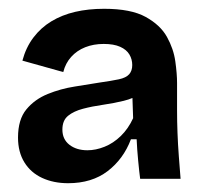

<svg xmlns="http://www.w3.org/2000/svg" viewBox="-20 -691 458 437"><path d="M135 -274Q102 -274 76 -286Q50 -298 35.5 -321.5Q21 -345 21 -378Q21 -419 40 -442Q59 -465 88.5 -477Q118 -489 150 -494Q182 -499 206 -503Q234 -507 250.5 -510.5Q267 -514 274 -522Q281 -530 281 -543Q281 -556 274.5 -567Q268 -578 253.5 -584.5Q239 -591 216 -591Q193 -591 174 -583.5Q155 -576 142 -561.5Q129 -547 124 -527L31 -553Q39 -583 56 -605.5Q73 -628 97 -642.5Q121 -657 151 -664Q181 -671 217 -671Q278 -671 311.5 -652.5Q345 -634 360 -607Q375 -580 379 -551.5Q383 -523 383 -502V-439Q383 -415 384 -388.5Q385 -362 387 -335.5Q389 -309 391 -284H299Q297 -299 294.5 -325Q292 -351 291 -374H278Q261 -329 225 -301.5Q189 -274 135 -274ZM179 -349Q198 -349 218 -357Q238 -365 255 -381.5Q272 -398 283 -422L281 -481L300 -478Q284 -467 261.5 -461.5Q239 -456 214.5 -452.5Q190 -449 169 -443.5Q148 -438 135 -427.5Q122 -417 122 -396Q122 -374 138 -361.5Q154 -349 179 -349Z"/></svg>

Font: Bricolage Grotesque 18pt SemiBold
Style: Regular
Weight: 600
Version: Version 1.001;gftools[0.9.33.dev8+g029e19f]